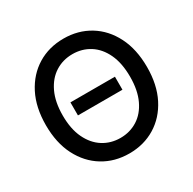

<svg xmlns="http://www.w3.org/2000/svg" viewBox="-163 -906 1089 1084"><g transform="rotate(-30 381.5 -364.0)"><path d="M526.4 -406.2V-321.3H236.3V-406.2ZM381.8 10.3Q286.6 10.3 212.2 -35.2Q137.7 -80.6 94.7 -164.3Q51.8 -248 51.8 -363.3Q51.8 -479 94.7 -563Q137.7 -647 212.2 -692.4Q286.6 -737.8 381.8 -737.8Q476.6 -737.8 551 -692.4Q625.5 -647 668.2 -563Q710.9 -479 710.9 -363.3Q710.9 -248 668.2 -164.3Q625.5 -80.6 551 -35.2Q476.6 10.3 381.8 10.3ZM381.8 -90.8Q443.8 -90.8 493.4 -122.1Q543 -153.3 571.8 -214.4Q600.6 -275.4 600.6 -363.3Q600.6 -452.1 571.8 -513.2Q543 -574.2 493.4 -605.5Q443.8 -636.7 381.8 -636.7Q319.3 -636.7 269.5 -605.2Q219.7 -573.7 190.7 -512.7Q161.6 -451.7 161.6 -363.3Q161.6 -275.4 190.7 -214.6Q219.7 -153.8 269.5 -122.3Q319.3 -90.8 381.8 -90.8Z"/></g></svg>

Font: Inter 18pt Medium
Style: Regular
Weight: 500
Designer: Rasmus Andersson
Foundry: rsms
Version: Version 4.001;git-66647c0bb